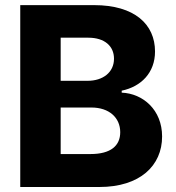

<svg xmlns="http://www.w3.org/2000/svg" viewBox="-20 -748 703 768"><path d="M61 0H377.4C540 0 628.4 -85.4 628.4 -202.1C628.4 -308.6 551.8 -374 466.8 -377.4V-385.3C544.4 -401.4 600.1 -457 600.1 -542C600.1 -650.9 518.1 -727.5 356.4 -727.5H61ZM341.8 -131.8H222.7V-317.9H345.7C416.5 -317.9 460.9 -277.3 460.9 -219.2C460.9 -165.5 423.8 -131.8 341.8 -131.8ZM330.6 -424.8H222.7V-597.2H333.5C397.9 -597.2 436 -564 436 -513.2C436 -458 391.1 -424.8 330.6 -424.8Z"/></svg>

Font: Raveo
Style: Bold
Weight: 700
Designer: Jakub Foglar, Rasmus Andersson (Inter)
Foundry: Jakubfoglar.com
Version: Version 1.100;Glyphs 3.2.3 (3260)